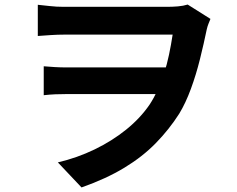

<svg xmlns="http://www.w3.org/2000/svg" viewBox="-20 -763 1040 843"><path d="M146 -742Q167 -740 197.5 -736.5Q228 -733 260 -733Q276 -733 311.5 -733Q347 -733 393.5 -733Q440 -733 490 -733Q540 -733 585.5 -733Q631 -733 665 -733Q699 -733 713 -733Q737 -733 761 -735Q785 -737 804 -743L904 -680Q900 -670 895.5 -659Q891 -648 888 -635Q875 -572 858 -503.5Q841 -435 818 -372.5Q795 -310 767 -264Q723 -195 664.5 -135Q606 -75 526 -26.5Q446 22 338 60L234 -50Q319 -70 395.5 -107Q472 -144 534 -194Q596 -244 637 -304Q656 -333 672 -367.5Q688 -402 700.5 -441Q713 -480 722 -522.5Q731 -565 738 -611Q723 -611 686.5 -611Q650 -611 601.5 -611Q553 -611 500.5 -611Q448 -611 399 -611Q350 -611 313.5 -611Q277 -611 261 -611Q234 -611 203 -609Q172 -607 146 -605ZM743 -350Q722 -350 685.5 -350Q649 -350 602.5 -350Q556 -350 507 -350Q458 -350 412.5 -350Q367 -350 330.5 -350Q294 -350 274 -350Q247 -350 223 -349Q199 -348 172 -345V-472Q194 -470 220 -468.5Q246 -467 269 -467Q290 -467 328 -467Q366 -467 414 -467Q462 -467 512.5 -467Q563 -467 610 -467Q657 -467 694 -467Q731 -467 750 -467Z"/></svg>

Font: Farlight84_Sys_V01
Style: Bold
Weight: 700
Designer: Monotype Design Team, Nadine Chahine and Nizar Qandah
Foundry: Monotype Imaging Inc.
Version: Version 2.004;October 31, 2024;FontCreator 14.0.0.2814 64-bi